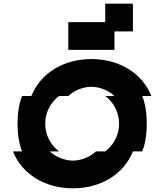

<svg xmlns="http://www.w3.org/2000/svg" viewBox="-20 -1020 840 1040"><path d="M600 -500H550C550 -500 625 -450 625 -350C625 -250 550 -200 550 -200H500C475 -175 425 -150 375 -150C325 -150 275 -175 250 -200H300C300 -200 225 -250 225 -350C225 -450 300 -500 300 -500H350C375 -525 425 -550 475 -550C525 -550 575 -525 600 -500ZM50 -200C100 -75 225 0 375 0C525 0 650 -75 700 -200H750C750 -200 775 -250 775 -350C775 -450 750 -500 750 -500H800C750 -625 625 -700 475 -700C325 -700 200 -625 150 -500H100C100 -500 75 -450 75 -350C75 -250 100 -200 100 -200ZM350 -750H600V-850H700V-1000H550V-900H350Z"/></svg>

Font: LS-VG5000 Bold Shifted
Style: Regular
Weight: 400
Designer: Justin Bihan, 2021
Foundry: Justin Bihan, 2021
Version: Version 1.000;Glyphs 3.1.2 (3151)